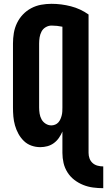

<svg xmlns="http://www.w3.org/2000/svg" viewBox="-20 -763 561 1006"><path d="M521 223Q494 223 467.5 219.5Q441 216 416 206Q391 196 369.5 179.5Q348 163 333.5 140Q319 117 313 91Q307 65 307 38V-74Q300 -57 289 -41Q278 -25 262.5 -13.5Q247 -2 228.5 3Q210 8 191 8Q167 8 144.5 0Q122 -8 105 -24.5Q88 -41 76.5 -62Q65 -83 58.5 -106Q52 -129 50 -152.5Q48 -176 48 -200V-535Q48 -563 52.5 -590Q57 -617 69 -642Q81 -667 100 -687Q119 -707 143.5 -720Q168 -733 195 -738Q222 -743 250 -743Q301 -743 351.5 -730Q402 -717 444 -687V38Q444 53 449 67Q454 81 465 91Q476 101 491 105Q506 109 521 109ZM249 -106Q259 -106 269 -110Q279 -114 286 -122Q293 -130 297 -139.5Q301 -149 303.5 -159Q306 -169 306.5 -179.5Q307 -190 307 -200V-623Q293 -626 278.5 -627.5Q264 -629 250 -629Q234 -629 219.5 -620.5Q205 -612 197.5 -597.5Q190 -583 187.5 -567Q185 -551 185 -535V-200Q185 -184 187.5 -168Q190 -152 197.5 -138Q205 -124 219 -115Q233 -106 249 -106Z"/></svg>

Font: Iosevka SS18 Heavy
Style: Regular
Weight: 900
Monospace: yes
Designer: Belleve Invis
Foundry: Belleve Invis
Version: Version 25.1.1; ttfautohint (v1.8.4)